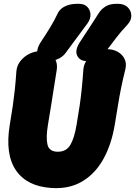

<svg xmlns="http://www.w3.org/2000/svg" viewBox="-20 -960 708 1006"><path d="M192 -692Q235 -692 259.5 -663.5Q284 -635 277 -592Q268 -534 261 -491Q254 -448 247.5 -405.5Q241 -363 231 -305Q220 -238 229 -201.5Q238 -165 283 -165Q328 -165 349 -201.5Q370 -238 381 -305Q391 -363 397.5 -407.5Q404 -452 408.5 -496.5Q413 -541 417 -598Q420 -628 439.5 -651.5Q459 -675 487 -688.5Q515 -702 544 -702Q573 -702 597 -688.5Q621 -675 632.5 -651.5Q644 -628 637 -598Q623 -541 614 -496.5Q605 -452 598 -407.5Q591 -363 581 -305Q564 -203 521.5 -126.5Q479 -50 411 -9.5Q343 31 250 25Q122 17 64 -67Q6 -151 31 -305Q41 -363 47 -405Q53 -447 57.5 -489Q62 -531 66 -588Q69 -618 88 -641.5Q107 -665 135 -678.5Q163 -692 192 -692ZM324 -683Q311 -664 286 -652Q261 -640 234 -640H230Q193 -640 179.5 -668.5Q166 -697 194 -740Q220 -779 242 -815Q264 -851 281 -887Q289 -905 304 -916.5Q319 -928 339.5 -934Q360 -940 386 -940H393Q422 -940 437.5 -924Q453 -908 454 -884.5Q455 -861 438 -837Q409 -799 381 -760Q353 -721 324 -683ZM529 -683Q516 -664 491 -652Q466 -640 439 -640H435Q398 -640 384.5 -668.5Q371 -697 399 -740Q425 -779 450 -817.5Q475 -856 500 -895Q513 -914 534.5 -927Q556 -940 591 -940H598Q630 -940 648.5 -922.5Q667 -905 668 -879.5Q669 -854 648 -831Q613 -794 585.5 -757.5Q558 -721 529 -683Z"/></svg>

Font: Winky Sans Black
Style: Italic
Weight: 900
Italic angle: -8.97852°
Designer: Simon Atzbach
Foundry: typofactur
Version: Version 1.205